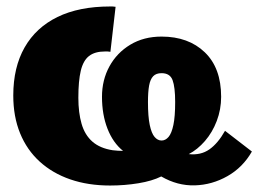

<svg xmlns="http://www.w3.org/2000/svg" viewBox="-20 -564 798 593"><path d="M320 9Q252 9 197 -10Q142 -29 102.5 -65Q63 -101 42 -152.5Q21 -204 21 -269Q21 -356 56 -417.5Q91 -479 157.5 -511.5Q224 -544 320 -544Q324 -544 327.5 -544Q331 -544 337 -543L321 -404Q316 -405 312.5 -405Q309 -405 304 -405Q273 -405 255 -391Q237 -377 229.5 -345.5Q222 -314 222 -262Q222 -216 232 -181.5Q242 -147 265.5 -126.5Q289 -106 328 -100Q336 -99 344 -98.5Q352 -98 360 -98Q329 -123 312 -166.5Q295 -210 295 -265Q295 -317 318 -359Q341 -401 382.5 -426Q424 -451 479 -451Q562 -451 612.5 -402.5Q663 -354 663 -265Q663 -226 649.5 -190.5Q636 -155 613 -128.5Q590 -102 563 -88Q600 -84 626.5 -102.5Q653 -121 675 -160L758 -96Q730 -47 682.5 -20Q635 7 581.5 8.5Q528 10 478 -19Q450 -5 407.5 2Q365 9 320 9ZM479 -130Q491 -130 500.5 -141Q510 -152 515.5 -178Q521 -204 521 -249Q521 -295 513 -316.5Q505 -338 479 -338Q462 -338 453 -328.5Q444 -319 440.5 -299.5Q437 -280 437 -249Q437 -204 442.5 -178Q448 -152 457.5 -141Q467 -130 479 -130Z"/></svg>

Font: Libre Franklin Black
Style: Regular
Weight: 900
Designer: Pablo Impallari, Rodrigo Fuenzalida, Nhung Nguyen
Foundry: Impallari Type
Version: Version 3.000